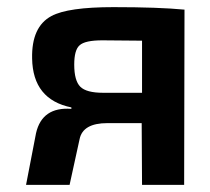

<svg xmlns="http://www.w3.org/2000/svg" viewBox="-20 -518 589 538"><path d="M496 0H378L377 -173H281Q212 -173 203 -128L175 0H53L81 -145Q98 -219 180 -213V-217Q72 -239 70 -354Q68 -443 124 -473Q170 -498 298 -498Q424 -498 497 -491ZM378 -404 267 -405Q218 -405 203 -391Q188 -378 188 -337Q188 -292 205 -275Q222 -258 269 -258H378Z"/></svg>

Font: Taylor Sans Upright Semi Bold
Style: Regular
Weight: 600
Italic angle: -8°
Designer: Natanael Gama
Version: Version 1.001 September 8, 2015